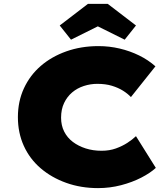

<svg xmlns="http://www.w3.org/2000/svg" viewBox="-20 -957 866 987"><path d="M484 10Q396 10 320.5 -17Q245 -44 189 -92Q133 -140 102.5 -207Q72 -274 72 -355Q72 -436 103 -503Q134 -570 189.5 -618Q245 -666 321 -693Q397 -720 486 -720Q542 -720 595 -707.5Q648 -695 695 -672Q742 -649 779 -616L653 -458Q636 -476 612 -491Q588 -506 555.5 -516Q523 -526 480 -526Q445 -526 411 -515Q377 -504 351 -482Q325 -460 309.5 -427.5Q294 -395 294 -352Q294 -312 310 -280.5Q326 -249 354.5 -227.5Q383 -206 420.5 -194Q458 -182 502 -182Q543 -182 576 -194Q609 -206 634.5 -222.5Q660 -239 679 -257L781 -94Q753 -68 706.5 -44Q660 -20 602.5 -5Q545 10 484 10ZM345 -753 287 -826 432 -937H534L679 -826L621 -753L468 -829H498Z"/></svg>

Font: Lexend Exa Black
Style: Regular
Weight: 900
Designer: Bonnie Shaver-Troup, Thomas Jockin
Foundry: Lexend
Version: Version 1.007